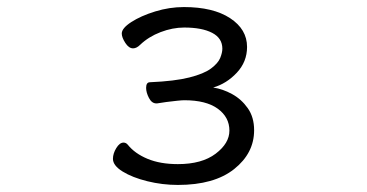

<svg xmlns="http://www.w3.org/2000/svg" viewBox="-20 -506 1040 544"><path d="M423 -213Q410 -213 402 -228.5Q394 -244 394 -257Q394 -273 405 -273Q475 -276 516.5 -286.5Q558 -297 578 -312Q598 -327 604 -342Q610 -357 610 -368Q610 -398 581 -413Q552 -428 502 -428Q469 -428 435 -415Q401 -402 377 -379Q367 -369 357 -369Q345 -369 335 -384.5Q325 -400 325 -411Q325 -426 352 -443.5Q379 -461 419.5 -473.5Q460 -486 501 -486Q584 -486 632 -454.5Q680 -423 680 -373Q680 -331 651 -300Q622 -269 584 -258Q611 -254 637.5 -239.5Q664 -225 682 -199.5Q700 -174 700 -137Q700 -72 643.5 -27Q587 18 484 18Q440 18 397.5 7.5Q355 -3 327.5 -20Q300 -37 300 -56Q300 -71 309.5 -86.5Q319 -102 330 -102Q337 -102 342 -96Q362 -71 398 -56Q434 -41 484 -41Q552 -41 591 -70.5Q630 -100 630 -136Q630 -174 597 -198Q564 -222 502 -222Q496 -222 481.5 -220.5Q467 -219 451.5 -217Q436 -215 425 -213Z"/></svg>

Font: Moon Stars Kai T
Style: Regular
Weight: 400
Designer: GuiWonder
Version: Version 1.101